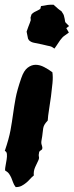

<svg xmlns="http://www.w3.org/2000/svg" viewBox="-30 -761 311 808"><path d="M-8.8 -43.9Q-8.8 -52.7 -6.3 -65.4Q-3.9 -78.1 -2 -90.3Q0 -102.5 -1 -112.8Q-2 -123 -9.8 -126Q7.8 -177.7 14.2 -212.9Q20.5 -248 24.9 -280.3Q29.3 -312.5 35.6 -347.2Q42 -381.8 59.6 -432.6Q70.3 -463.9 86.4 -476.1Q102.5 -488.3 120.1 -488.3Q137.7 -488.3 156.2 -478.5Q174.8 -468.8 190.4 -457Q193.4 -438.5 190.9 -411.6Q188.5 -384.8 184.6 -355.5Q180.7 -326.2 176.3 -299.3Q171.9 -272.5 170.9 -253.9Q161.1 -243.2 157.2 -236.3Q153.3 -229.5 151.9 -221.7Q150.4 -213.9 149.4 -202.1Q148.4 -190.4 144.5 -168.9Q142.6 -158.2 146 -149.9Q149.4 -141.6 147.5 -133.8Q145.5 -129.9 141.1 -127.9Q136.7 -126 134.8 -121.1Q131.8 -108.4 133.8 -101.1Q135.7 -93.8 129.9 -83Q126 -75.2 118.2 -58.1Q110.4 -41 112.3 -22.5Q103.5 -15.6 96.2 -7.3Q88.9 1 80.1 8.3Q71.3 15.6 61 21Q50.8 26.4 36.1 26.4Q28.3 16.6 24.9 6.3Q21.5 -3.9 17.6 -12.7Q13.7 -21.5 8.3 -29.3Q2.9 -37.1 -8.8 -43.9ZM87.9 -598.6Q85 -614.3 82 -627.9Q88.9 -648.4 95.7 -665Q97.7 -671.9 98.6 -673.8Q99.6 -675.8 99.6 -676.8Q99.6 -677.7 99.1 -679.2Q98.6 -680.7 98.6 -687.5L102.5 -700.2Q107.4 -706.1 114.3 -710Q121.1 -713.9 127.9 -716.8Q130.9 -718.8 134.3 -720.2Q137.7 -721.7 139.6 -723.6L142.6 -735.4L155.3 -737.3Q171.9 -741.2 183.6 -741.2H195.3Q207 -730.5 213.9 -724.6Q220.7 -718.8 228.5 -713.9Q238.3 -700.2 239.3 -693.8Q240.2 -687.5 242.2 -681.6Q243.2 -668 247.1 -665L260.7 -651.4L249 -642.6L259.8 -624Q248 -615.2 242.2 -611.3Q236.3 -607.4 232.4 -603Q228.5 -598.6 223.1 -591.8Q217.8 -585 208 -569.3L199.2 -556.6L186.5 -564.5Q182.6 -566.4 169.4 -568.8Q156.2 -571.3 146.5 -574.2Q129.9 -578.1 115.2 -580.6Q100.6 -583 91.8 -591.8Z"/></svg>

Font: Permanent Marker
Style: Regular
Weight: 400
Designer: Font Diner, Inc
Foundry: Font Diner, Inc
Version: Version 1.001